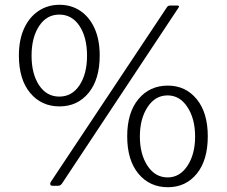

<svg xmlns="http://www.w3.org/2000/svg" viewBox="-20 -773 949 803"><path d="M397 -541Q397 -441 350.5 -384.5Q304 -328 229 -328Q153 -328 106 -384.5Q59 -441 59 -541Q59 -607 81 -654.5Q103 -702 141.5 -727.5Q180 -753 229 -753Q278 -753 316 -727.5Q354 -702 375.5 -654.5Q397 -607 397 -541ZM239 -5Q235 0 231.5 2Q228 4 221 4H200Q190 4 190 -4Q190 -9 193 -13L679 -744Q682 -748 685.5 -749Q689 -750 693 -750H721Q726 -750 728 -747.5Q730 -745 726 -740ZM344 -540Q344 -617 312.5 -664.5Q281 -712 228 -712Q175 -712 143.5 -664Q112 -616 112 -540Q112 -464 143.5 -416.5Q175 -369 228 -369Q281 -369 312.5 -416.5Q344 -464 344 -540ZM849 -203Q849 -103 803 -46.5Q757 10 682 10Q606 10 559 -46.5Q512 -103 512 -203Q512 -302 559 -358.5Q606 -415 682 -415Q756 -415 802.5 -358.5Q849 -302 849 -203ZM796 -202Q796 -276 764 -325Q732 -374 681 -374Q629 -374 597 -325Q565 -276 565 -202Q565 -128 597 -79.5Q629 -31 681 -31Q732 -31 764 -79.5Q796 -128 796 -202Z"/></svg>

Font: Libre Franklin Light
Style: Regular
Weight: 300
Designer: Pablo Impallari, Rodrigo Fuenzalida
Foundry: Impallari Type
Version: Version 1.002; ttfautohint (v1.5)